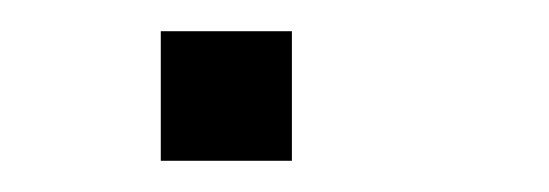

<svg xmlns="http://www.w3.org/2000/svg" viewBox="-20 -478 352 123"><path d="M167 -458V-375H83V-458Z"/></svg>

Font: wanta
Style: Medium
Weight: 500
Version: Version 0.91